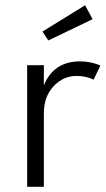

<svg xmlns="http://www.w3.org/2000/svg" viewBox="-20 -715 404 735"><path d="M84 0V-465.3H147.9V-388.2Q185.5 -480 286.1 -480Q329.6 -480 364.3 -463.9L338.4 -410.2Q308.6 -424.3 273.4 -424.3Q221.7 -424.3 184.8 -384.5Q147.9 -344.7 147.9 -281.2V0ZM165 -560.1 142.6 -594.2 305.7 -694.8 334.5 -641.6Z"/></svg>

Font: Spartan MB
Style: Regular
Weight: 400
Designer: Matt Bailey, Mirko Velimirovic
Foundry: Matt Bailey
Version: Version 1.005